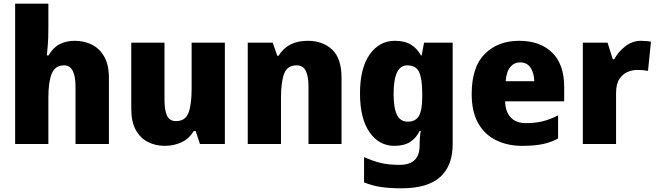

<svg xmlns="http://www.w3.org/2000/svg" viewBox="-20 -780 3556 1040"><path d="M242 -760V-627Q242 -577 239 -537.5Q236 -498 234 -480H243Q268 -523 303.5 -541Q339 -559 385 -559Q436 -559 478 -538Q520 -517 545 -472.5Q570 -428 570 -358V0H389V-311Q389 -426 327 -426Q278 -426 260 -380.5Q242 -335 242 -251V0H62V-760Z M1198 -549V0H1063L1040 -70H1029Q1004 -28 962.5 -9Q921 10 873 10Q822 10 781 -11Q740 -32 715.5 -76Q691 -120 691 -191V-549H871V-238Q871 -182 885 -153Q899 -124 933 -124Q984 -124 1001 -169Q1018 -214 1018 -299V-549Z M1647 -559Q1728 -559 1779 -511.5Q1830 -464 1830 -358V0H1651V-311Q1651 -368 1636 -397Q1621 -426 1587 -426Q1536 -426 1519 -380.5Q1502 -335 1502 -250V0H1322V-549H1457L1482 -478H1489Q1538 -559 1647 -559Z M2118 -559Q2173 -559 2206.5 -538Q2240 -517 2260 -480H2264L2277 -549H2432V1Q2432 118 2364 179Q2296 240 2155 240Q2092 240 2044 233Q1996 226 1952 208V71Q1999 92 2041.5 102.5Q2084 113 2145 113Q2253 113 2253 8V-3Q2253 -17 2254.5 -35.5Q2256 -54 2259 -71H2253Q2235 -33 2202 -11.5Q2169 10 2116 10Q2033 10 1981.5 -64Q1930 -138 1930 -274Q1930 -411 1982.5 -485Q2035 -559 2118 -559ZM2186 -426Q2112 -426 2112 -271Q2112 -194 2130.5 -157.5Q2149 -121 2188 -121Q2232 -121 2249.5 -152.5Q2267 -184 2267 -254V-275Q2267 -352 2250.5 -389Q2234 -426 2186 -426Z M2792 -559Q2905 -559 2970.5 -495.5Q3036 -432 3036 -309V-231H2716Q2717 -177 2745.5 -145Q2774 -113 2829 -113Q2879 -113 2919.5 -123Q2960 -133 3003 -155V-30Q2965 -9 2920 0.5Q2875 10 2808 10Q2730 10 2668 -20Q2606 -50 2570.5 -112Q2535 -174 2535 -271Q2535 -417 2606 -488Q2677 -559 2792 -559ZM2797 -442Q2765 -442 2744 -417Q2723 -392 2719 -340H2874Q2873 -384 2854 -413Q2835 -442 2797 -442Z M3451 -559Q3466 -559 3482 -557.5Q3498 -556 3506 -554L3490 -396Q3480 -398 3466.5 -399.5Q3453 -401 3429 -401Q3406 -401 3380 -390.5Q3354 -380 3335.5 -353Q3317 -326 3317 -275V0H3137V-549H3271L3299 -459H3307Q3329 -500 3367.5 -529.5Q3406 -559 3451 -559Z"/></svg>

Font: Noto Sans Disp ExtBd
Style: Regular
Weight: 800
Designer: Monotype Design Team
Foundry: Monotype Imaging Inc.
Version: Version 2.000;GOOG;noto-source:20170915:90ef993387c0; ttfaut